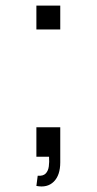

<svg xmlns="http://www.w3.org/2000/svg" viewBox="-20 -560 345 686"><path d="M110 104.3 114.7 68Q134.3 69.3 143.3 59.9Q152.3 50.5 154.4 34.6Q156.5 18.7 155.3 0H110V-105.3H195.3V20Q195.3 66 172.2 89Q149 112 110 104.3ZM195.3 -454.7H110V-540H195.3Z"/></svg>

Font: Manrope Variable Light
Style: Regular
Weight: 200
Designer: Mikhail Sharanda
Foundry: Mikhail Sharanda
Version: Version 4.505